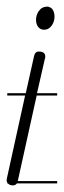

<svg xmlns="http://www.w3.org/2000/svg" viewBox="-22 -569 193 581"><path d="M151 -14H29Q25 -8 17 -8Q8 -8 3 -13L2 -14H0V-16Q-2 -20 -2 -24Q-2 -26 -1.5 -26.5Q-1 -27 -1 -30L54 -280H0V-287H56L81 -399Q84 -413 95 -413Q106 -413 110.5 -409Q115 -405 115 -398Q115 -392 114 -392L90 -287H151V-280H89L32 -22V-21H151ZM140 -535Q143 -528 143 -519Q143 -503 134 -491Q125 -479 112 -479Q100 -479 93.5 -487.5Q87 -496 87 -509Q87 -523 95 -535L101 -542Q109 -549 123 -549Q131 -547 136 -542Z"/></svg>

Font: Gruenewald VA 3. Klasse
Style: Regular
Weight: 400
Designer: Peter Wiegel
Foundry: Peter Wiegel, nach dem Schriftentwurf von Dr. H. Gr¸newald
Version: Version 0.007